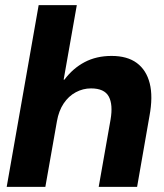

<svg xmlns="http://www.w3.org/2000/svg" viewBox="-20 -725 636 745"><path d="M6 0 130 -705H278L227 -416H230Q263 -460 308.5 -484Q354 -508 413 -508Q474 -508 511 -480.5Q548 -453 561 -401.5Q574 -350 560 -275L512 0H363L409 -261Q419 -319 402 -350.5Q385 -382 333 -382Q302 -382 274 -367Q246 -352 227 -323.5Q208 -295 201 -255L156 0Z"/></svg>

Font: DM Sans 36pt Black
Style: Italic
Weight: 900
Italic angle: -10°
Designer: Colophon Foundry, Jonny Pinhorn
Foundry: Colophon Foundry
Version: Version 4.004;gftools[0.9.30]